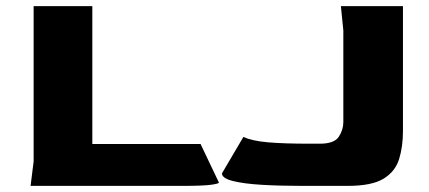

<svg xmlns="http://www.w3.org/2000/svg" viewBox="-20 -608 1403 628"><path d="M80 0 90 -80V-588H282V-137H636L696 -11Q696 -7 669 -3.5Q642 0 576 0ZM968 0Q896 0 836.5 -3.5Q777 -7 741.5 -16Q706 -25 706 -41L776 -160Q805 -147 856.5 -142.5Q908 -138 993 -138H1026Q1073 -138 1088 -160.5Q1103 -183 1103 -209V-508L1095 -588H1298V-179Q1298 -129 1285.5 -88Q1273 -47 1234.5 -23.5Q1196 0 1117 0Z"/></svg>

Font: Goldman
Style: Bold
Weight: 700
Designer: Jaikishan Patel
Version: Version 1.000; ttfautohint (v1.8.3)